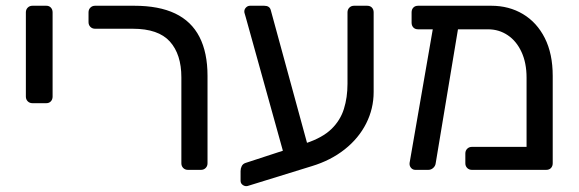

<svg xmlns="http://www.w3.org/2000/svg" viewBox="-20 -591 2014 668"><path d="M93 -232Q83 -232 76.5 -238.5Q70 -245 70 -255V-548Q70 -558 76.5 -564.5Q83 -571 93 -571H141Q151 -571 157 -564.5Q163 -558 163 -548V-255Q163 -245 157 -238.5Q151 -232 141 -232Z M634 0Q624 0 617.5 -6.5Q611 -13 611 -23V-322Q611 -402 571 -446.5Q531 -491 442 -491H311Q301 -491 294.5 -497.5Q288 -504 288 -514V-548Q288 -558 294.5 -564.5Q301 -571 311 -571H447Q533 -571 589.5 -544Q646 -517 674 -462.5Q702 -408 702 -327V-23Q702 -13 695.5 -6.5Q689 0 679 0Z M845 55Q835 59 826 53.5Q817 48 817 38V4Q817 -5 821 -13Q825 -21 834 -24L1045 -93Q1102 -112 1133 -142Q1164 -172 1176.5 -212Q1189 -252 1189 -299V-548Q1189 -558 1195.5 -564.5Q1202 -571 1212 -571H1257Q1268 -571 1274 -564.5Q1280 -558 1280 -548V-271Q1280 -213 1254 -161.5Q1228 -110 1179.5 -71.5Q1131 -33 1065 -13ZM976 -24 835 -531Q833 -539 831.5 -543Q830 -547 830 -551Q830 -559 836 -565Q842 -571 850 -571H899Q918 -571 922 -556L1061 -47Z M1678 -489H1435Q1424 -489 1418 -495.5Q1412 -502 1412 -512V-548Q1412 -558 1418 -564.5Q1424 -571 1435 -571H1689Q1751 -571 1799.5 -542Q1848 -513 1875.5 -458.5Q1903 -404 1903 -327V-23Q1903 -13 1897 -6.5Q1891 0 1880 0H1622Q1612 0 1605.5 -6.5Q1599 -13 1599 -23V-57Q1599 -67 1605.5 -73.5Q1612 -80 1622 -80H1812V-321Q1812 -372 1794.5 -410Q1777 -448 1746.5 -468.5Q1716 -489 1678 -489ZM1425 0Q1416 0 1410 -7Q1404 -14 1405 -24L1490 -514Q1492 -524 1499 -529.5Q1506 -535 1516 -533L1556 -531Q1566 -530 1572 -522.5Q1578 -515 1576 -505L1496 -24Q1495 -14 1487.5 -7Q1480 0 1470 0Z"/></svg>

Font: RubikRegular
Style: Regular
Weight: 400
Designer: Hubert and Fischer
Foundry: Hubert and Fischer
Version: Version 2.300;gftools[0.9.30]